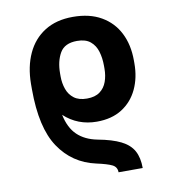

<svg xmlns="http://www.w3.org/2000/svg" viewBox="-86 -629 845 936"><g transform="rotate(-10 336.5 -160.5)"><path d="M544.7 232.2H425.1Q425.1 206 402.5 194.6Q380 183.2 324.9 171.2Q210.2 146 144.9 48.7Q79.5 -48.7 79.5 -239.3V-252.1Q79.5 -252.5 79.5 -253.2V-266.3Q80.3 -351.6 110.1 -416Q139.9 -480.5 197.1 -516.5Q254.3 -552.6 336.6 -552.6Q419.4 -552.6 476.7 -519.5Q534.1 -486.5 563.7 -427.9Q593.4 -369.3 593.4 -291.9V-277Q593.4 -206.3 566.9 -150.2Q540.5 -94.1 489.5 -61.6Q438.6 -29.1 364.3 -29.1Q270.2 -29.1 202.8 -91.3Q216.6 -25.2 253.6 10.1Q290.5 45.5 351.6 57.5Q422.9 70.7 465.4 92Q507.8 113.3 526.3 147.2Q544.7 181.1 544.7 232.2ZM336.6 -148.4Q376.8 -148.4 400.6 -166.2Q424.4 -183.9 434.8 -213.2Q445.3 -242.5 445.3 -277V-291.9Q445.3 -329.9 435.7 -362Q426.1 -394.2 402.5 -413.9Q378.9 -433.6 336.6 -433.6Q275.2 -433.6 251.6 -392.8Q228 -351.9 228 -291.9V-277Q228 -243.3 238.5 -213.8Q248.9 -184.3 272.7 -166.4Q296.5 -148.4 336.6 -148.4Z"/></g></svg>

Font: Inter Zeller
Style: Bold
Weight: 700
Designer: Rasmus Andersson; Joe Bland
Foundry: zeller
Version: Version 3.015;git-dec3a8cb1